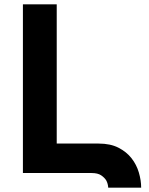

<svg xmlns="http://www.w3.org/2000/svg" viewBox="-20 -793 682 880"><path d="M240 -135H432Q486 -135 523 -116Q560 -97 583 -67.5Q606 -38 616.5 -2Q627 34 627 67H476Q475 49 467 34Q459 21 443.5 10.5Q428 0 399 0H85V-773H240Z"/></svg>

Font: Montserrat_am3
Style: Bold
Weight: 700
Designer: Julieta Ulanovsky
Foundry: Julieta Ulanovsky. Armenina letters added by Vahan Hovhannisyan
Version: Version 2.001